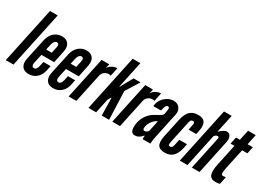

<svg xmlns="http://www.w3.org/2000/svg" viewBox="-14 -1454 2996 2182"><g transform="rotate(30 1483.5 -363.5)"><path d="M40 0H141L297 -735H196Z M341 8Q402 8 445.2 -30Q488.5 -68 502 -133L515 -196H421L408 -136Q396 -81 361 -81Q344 -81 337 -96.2Q330 -111.5 335 -136L361 -255H528L561 -414Q574.5 -478 547 -516.5Q519.5 -555 461 -555Q401 -555 357.8 -516.5Q314.5 -478 300 -411L241 -136Q227 -70 254 -31Q281 8 341 8ZM377 -334 394 -411Q400 -437.5 413 -452.2Q426 -467 443 -467Q479.5 -467 467 -411L450 -334Z M663 8Q724 8 767.2 -30Q810.5 -68 824 -133L837 -196H743L730 -136Q718 -81 683 -81Q666 -81 659 -96.2Q652 -111.5 657 -136L683 -255H850L883 -414Q896.5 -478 869 -516.5Q841.5 -555 783 -555Q723 -555 679.8 -516.5Q636.5 -478 622 -411L563 -136Q549 -70 576 -31Q603 8 663 8ZM699 -334 716 -411Q722 -437.5 735 -452.2Q748 -467 765 -467Q801.5 -467 789 -411L772 -334Z M865 0H966L1047 -380Q1052.5 -405 1070.5 -422.2Q1088.5 -439.5 1112.8 -445.8Q1137 -452 1161 -443L1185 -555Q1161 -555 1136.8 -545.2Q1112.5 -535.5 1094.2 -520Q1076 -504.5 1069.5 -486L1082.5 -547H981.5Z M1125 0H1226L1266 -189L1285 -221L1290 -229H1295V-221L1299 0H1396L1382 -369.5L1493 -547H1402L1322 -404L1313 -386H1308L1312 -405L1382 -735H1281Z M1438 0H1539L1620 -380Q1625.5 -405 1643.5 -422.2Q1661.5 -439.5 1685.8 -445.8Q1710 -452 1734 -443L1758 -555Q1734 -555 1709.8 -545.2Q1685.5 -535.5 1667.2 -520Q1649 -504.5 1642.5 -486L1655.5 -547H1554.5Z M1737.5 8Q1790.5 8 1831 -44H1838Q1832 -8.5 1837.5 0H1936.5Q1939.5 -34 1942.2 -51.5Q1945 -69 1950 -95L2021.5 -431Q2032.5 -483 2004.2 -519Q1976 -555 1924.5 -555Q1886 -555 1850 -535Q1814 -515 1788.8 -482Q1763.5 -449 1756.5 -409L1752.5 -386H1853.5Q1864 -434 1873.2 -450.5Q1882.5 -467 1899 -467Q1914 -467 1917.2 -455.8Q1920.5 -444.5 1915 -412.5L1908.5 -375.5Q1906 -361.5 1888.5 -348.5Q1871 -335.5 1819 -308.5Q1755 -275 1717.2 -211.8Q1679.5 -148.5 1679.5 -74Q1679.5 -31.5 1693.2 -11.8Q1707 8 1737.5 8ZM1806 -91Q1785.5 -91 1785.5 -118.5Q1785.5 -146.5 1799 -175.5Q1812.5 -204.5 1835.2 -228.2Q1858 -252 1884.5 -263L1855 -124Q1852.5 -111.5 1837.2 -101.2Q1822 -91 1806 -91Z M2127.5 8Q2194.5 8 2234 -30.2Q2273.5 -68.5 2290.5 -149L2301.5 -202H2200.5L2184.5 -126Q2179.5 -102 2171 -92Q2162.5 -82 2146.5 -82Q2130.5 -82 2126.5 -91.5Q2122.5 -101 2127.5 -126L2190.5 -421Q2195.5 -446 2203.5 -455.5Q2211.5 -465 2227.5 -465Q2243.5 -465 2248 -455Q2252.5 -445 2247.5 -421L2233.5 -355H2334.5L2343.5 -398Q2361 -478.5 2337.2 -516.8Q2313.5 -555 2246.5 -555Q2179.5 -555 2140.5 -516.5Q2101.5 -478 2083.5 -393L2032.5 -154Q2014.5 -69.5 2037 -30.8Q2059.5 8 2127.5 8Z M2323.5 0H2424.5L2516 -432.5Q2529.5 -448 2538.2 -452.5Q2547 -457 2558 -457Q2578 -457 2573.5 -433L2481.5 0H2582.5L2677.5 -448Q2687 -494.5 2671.5 -524.8Q2656 -555 2623 -555Q2606.5 -555 2581.8 -539.8Q2557 -524.5 2529.5 -498L2580.5 -735H2479.5Z M2795 8Q2822 8 2850.5 1L2871.5 -98Q2845 -94 2833.5 -94Q2815 -94 2813.2 -118Q2811.5 -142 2820.5 -184L2878.5 -456H2947.5L2967 -547H2898L2926.5 -682H2825.5L2797 -547H2746L2726.5 -456H2777.5L2718 -176Q2697.5 -79.5 2715.5 -35.8Q2733.5 8 2795 8Z"/></g></svg>

Font: League Gothic
Style: Italic
Weight: 400
Designer: The League of Moveable Type
Version: Version 1.600; ttfautohint (v1.8.3)